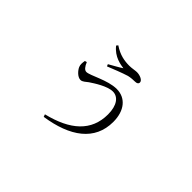

<svg xmlns="http://www.w3.org/2000/svg" viewBox="-116 -871 1232 1232"><g transform="rotate(45 500.0 -254.5)"><path d="M304 -367 290 -363C287 -342 285 -326 292 -310C301 -289 329 -257 356 -257C375 -257 389 -274 405 -285C435 -305 506 -352 556 -352C604 -352 638 -307 638 -226C638 -75 536 15 351 60L357 77C565 46 696 -47 696 -216C696 -318 643 -381 562 -381C480 -381 381 -320 347 -320C330 -320 316 -338 304 -367ZM362 -575C408 -516 472 -509 498 -505C476 -490 440 -471 409 -453L415 -439C452 -454 517 -480 554 -491C575 -496 598 -497 611 -497C629 -497 638 -504 638 -515C638 -536 604 -549 577 -549C563 -549 537 -543 514 -543C471 -543 424 -550 371 -586Z"/></g></svg>

Font: Kiri Minchoo Light
Style: Regular
Weight: 300
Designer: Ryoko NISHIZUKA 西塚涼子 (kana & ideographs); Frank Grießhammer (Latin, Greek & Cyrillic);
akenotsuki.com/eyeben/fonts/ (U+
Foundry: Adobe
akenotsuki.com/eyeben/fonts/
Version: Version 4.002;hotconv 1.0.119;makeotfexe 2.5.65604